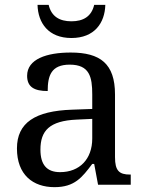

<svg xmlns="http://www.w3.org/2000/svg" viewBox="-20 -763 603 793"><path d="M275 -606C370 -606 413 -668 415 -743H369C358 -695 324 -675 275 -675C226 -675 192 -695 181 -743H135C137 -668 180 -606 275 -606ZM205 10C288 10 319 -30 361 -86H369L385 0H520V-42H517C472 -42 455 -58 455 -114V-373C455 -500 394 -546 272 -546C173 -546 92 -519 92 -450C92 -404 121 -387 177 -387C177 -450 191 -496 268 -496C350 -496 361 -445 361 -373V-313L278 -310C125 -305 50 -256 50 -150C50 -41 116 10 205 10ZM228 -52C173 -52 147 -83 147 -145C147 -223 184 -264 297 -269L361 -272V-191C361 -106 309 -52 228 -52Z"/></svg>

Font: Noto Nastaliq Urdu
Style: Regular
Weight: 400
Designer: Monotype Design Team (Patrick Giasson: type design, Kamal Mansour: OpenType code, Glenda Bellarosa). Updated by Simon Co
Foundry: Monotype Imaging Inc., Simon Cozens
Version: Version 3.009